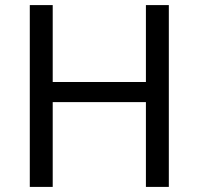

<svg xmlns="http://www.w3.org/2000/svg" viewBox="-20 -734 781 754"><path d="M643 0H553V-333H187V0H97V-714H187V-412H553V-714H643Z"/></svg>

Font: Noto Sans Hanifi Rohingya
Style: Regular
Weight: 400
Designer: Monotype Design Team and DaltonMaag
Foundry: Google LLC
Version: Version 2.101